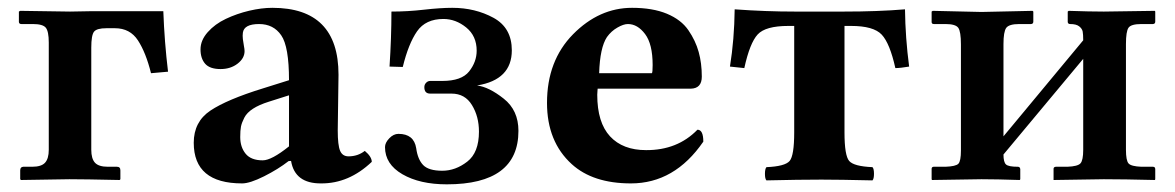

<svg xmlns="http://www.w3.org/2000/svg" viewBox="-20 -464 3036 496"><path d="M106 -77.1V-354Q106 -382.8 98.4 -392.3Q90.8 -401.9 64.9 -401.9H35.2Q29.3 -401.9 28.8 -407.2V-434.1L32.2 -436L161.1 -434.1L216.8 -435.1H401.9Q404.8 -355.5 414.1 -278.8L370.1 -274.9Q356.9 -328.1 336.4 -359.6Q315.9 -391.1 276.9 -391.1H254.9Q230 -391.1 222.9 -382.1Q215.8 -373 215.8 -340.8V-77.1Q215.8 -54.2 225.3 -43.7Q234.9 -33.2 258.8 -33.2H282.2Q291 -33.2 291 -23.9V-1L289.1 1Q198.2 -1 159.2 -1L34.2 1L32.2 -1V-23.9Q32.2 -32.7 40 -33.2H63Q86.9 -33.2 96.4 -43.7Q106 -54.2 106 -77.1Z M731.9 -48.3 725.6 -47.9Q698.7 -26.9 662.1 -8.5Q625.5 9.8 605.5 9.8Q480.5 9.8 480.5 -95.2Q480.5 -149.4 523.4 -178.2Q566.4 -207 659.7 -235.8L726.6 -256.8Q726.6 -343.8 706.5 -372.8Q686.5 -401.9 649.4 -401.9Q610.4 -401.9 607.4 -379.4Q606.4 -372.1 607.4 -363Q608.4 -354 610.1 -345.5Q611.8 -336.9 611.8 -332Q611.8 -313.5 593.8 -299.6Q575.7 -285.6 549.8 -285.6Q522 -285.6 510 -299.3Q498 -313 498 -336.4Q498 -359.9 516.6 -380.9Q535.2 -401.9 563.5 -415.3Q591.8 -428.7 623.8 -436.3Q655.8 -443.8 683.6 -443.8Q854.5 -443.8 854.5 -271L852.5 -127Q852.5 -88.9 858.6 -74.5Q864.7 -60.1 880.4 -60.1Q904.3 -60.1 922.4 -74.2Q940.4 -59.1 940.4 -45.9Q881.3 10.3 809.6 9.8Q741.7 10.3 731.9 -48.3ZM726.6 -217.8 674.3 -201.2Q649.4 -193.4 633.5 -183.1Q617.7 -172.9 611.1 -159.9Q604.5 -147 602.5 -137Q600.6 -127 600.6 -109.9Q600.6 -84 614.5 -66.9Q628.4 -49.8 658.7 -49.8Q681.6 -49.8 726.6 -85.9Z M1122.6 -22.9Q1156.7 -22.9 1187 -46.4Q1217.3 -69.8 1217.3 -124Q1217.3 -163.1 1199.2 -192.6Q1181.2 -222.2 1146.5 -222.2H1091.3Q1076.2 -222.2 1076.2 -238.8Q1076.2 -245.6 1080.8 -250.2Q1085.4 -254.9 1091.3 -254.9H1122.6Q1172.4 -254.9 1191.9 -279.5Q1211.4 -304.2 1211.4 -333Q1211.4 -371.1 1184.3 -393.1Q1157.2 -415 1125.5 -415Q1079.6 -415 1057.4 -383.1Q1035.2 -351.1 1020.5 -291L986.3 -292Q991.2 -367.2 991.2 -434.1Q1033.2 -434.1 1075.7 -439Q1118.2 -443.8 1148.4 -443.8Q1207.5 -443.8 1254.9 -418Q1302.2 -392.1 1302.2 -334Q1302.2 -257.8 1212.4 -243.2Q1243.2 -239.3 1281.2 -209.2Q1319.3 -179.2 1319.3 -126Q1319.3 12.2 1134.3 12.2Q1064.5 12.2 1019.5 -13.9Q974.6 -40 974.6 -84Q974.6 -95.2 985.6 -106.7Q996.6 -118.2 1009.3 -118.2Q1049.3 -118.2 1055.2 -81.1Q1059.1 -52.2 1073.2 -37.6Q1087.4 -22.9 1122.6 -22.9Z M1527.8 -274.9H1664.1Q1666 -276.9 1666 -295.9Q1666 -350.1 1646.5 -376Q1627 -401.9 1602.1 -401.9Q1590.8 -401.9 1575 -392.8Q1559.1 -383.8 1547.9 -368.2Q1529.8 -340.8 1527.8 -274.9ZM1781.7 -128.9Q1796.9 -128.9 1796.9 -98.1Q1722.7 9.8 1609.9 9.8Q1511.7 9.8 1457 -40Q1393.1 -98.1 1393.1 -198.2Q1393.1 -307.1 1460.4 -375.5Q1527.8 -443.8 1612.8 -443.8Q1666 -443.8 1702.9 -428.5Q1739.7 -413.1 1758.3 -386Q1776.9 -358.9 1784.9 -329.8Q1793 -300.8 1793 -266.1Q1793 -235.4 1764.2 -234.9H1523.9Q1523.9 -232.9 1523.4 -228Q1522.9 -223.1 1522.9 -219.2Q1522.9 -147.5 1555.9 -111.8Q1588.9 -76.2 1648.9 -76.2Q1730 -75.7 1781.7 -128.9Z M2031.7 -122.1V-397H2016.6Q1957.5 -397 1937.3 -375Q1917 -353 1902.8 -288.1L1865.7 -292Q1877 -361.8 1877.9 -439.9Q1958 -434.1 2033.7 -434.1H2159.7Q2248.5 -434.1 2317.9 -439.9Q2318.8 -366.7 2328.6 -292Q2305.7 -288.1 2293 -288.1Q2278.8 -352.1 2257.8 -374.5Q2236.8 -397 2178.7 -397H2161.6V-122.1Q2161.6 -62 2173.8 -48.1Q2186 -34.2 2233.9 -32.2Q2237.8 -28.3 2237.8 -15.1Q2237.8 -2 2233.9 2Q2147.9 0 2102.1 0Q2043.9 0 1960 2Q1956.1 -2 1956.1 -14.9Q1956.1 -27.8 1960 -32.2Q2007.8 -34.2 2019.8 -48.1Q2031.7 -62 2031.7 -122.1Z M2515.6 -433.1 2647.5 -436 2649.4 -434.1V-408.2Q2649.4 -402.3 2643.6 -401.9H2613.3Q2586.4 -401.9 2579.3 -391.8Q2572.3 -381.8 2572.3 -350.1V-111.8L2778.3 -359.9Q2778.3 -375 2776.9 -382.6Q2775.4 -390.1 2767.8 -396Q2760.3 -401.9 2744.6 -401.9Q2738.8 -401.9 2738.3 -407.2V-434.1L2740.7 -436Q2795.9 -434.1 2831.5 -434.1L2963.4 -436L2964.4 -434.1V-408.2Q2964.4 -402.3 2958.5 -401.9H2928.7Q2901.9 -401.9 2895.3 -392.3Q2888.7 -382.8 2888.7 -350.1V-77.1Q2888.7 -49.3 2895.5 -41.7Q2902.3 -34.2 2928.7 -33.2H2958.5Q2964.4 -33.2 2964.4 -26.9V-1L2963.4 1Q2882.3 -1 2831.5 -1L2701.7 1V-1V-27.8Q2701.7 -32.7 2707.5 -33.2H2737.3Q2764.2 -34.2 2771.2 -42Q2778.3 -49.8 2778.3 -77.1V-312L2572.3 -64.9Q2572.3 -44.9 2578.9 -39.1Q2585.4 -33.2 2609.4 -33.2Q2615.2 -33.2 2615.7 -26.9V-1L2614.3 1Q2554.2 -1 2515.6 -1L2387.7 1L2386.7 -1V-27.8Q2386.7 -32.7 2391.6 -33.2H2422.4Q2449.2 -34.2 2455.8 -41Q2462.4 -47.9 2462.4 -75.2V-349.1Q2462.4 -382.3 2455.6 -392.1Q2448.7 -401.9 2422.4 -401.9H2392.6Q2386.7 -401.9 2386.7 -407.2V-434.1L2389.6 -436Z"/></svg>

Font: Linux Libertine
Style: Bold
Weight: 700
Designer: Philipp H. Poll
Foundry: Philipp H. Poll
Version: Version 5.0.3